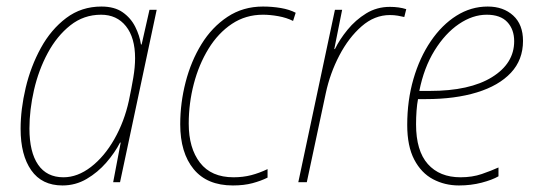

<svg xmlns="http://www.w3.org/2000/svg" viewBox="-20 -557 1647 587"><path d="M171 10Q108 10 75.5 -36.5Q43 -83 43 -163Q43 -223 58.5 -288.5Q74 -354 105 -410.5Q136 -467 182.5 -502Q229 -537 290 -537Q330 -537 355 -519.5Q380 -502 393.5 -475Q407 -448 411 -421H413L437 -527H459L347 0H326L349 -121H347Q331 -90 305 -60Q279 -30 245 -10Q211 10 171 10ZM174 -15Q217 -15 258 -46.5Q299 -78 329.5 -131.5Q360 -185 374 -249Q382 -287 387.5 -319.5Q393 -352 393 -379Q393 -442 365 -477Q337 -512 289 -512Q236 -512 195 -479.5Q154 -447 126 -395Q98 -343 84 -282Q70 -221 70 -164Q70 -92 96.5 -53.5Q123 -15 174 -15Z M692 10Q613 10 572 -40Q531 -90 531 -177Q531 -242 547.5 -306Q564 -370 596 -422Q628 -474 675.5 -505.5Q723 -537 784 -537Q812 -537 838.5 -532.5Q865 -528 884 -518L876 -493Q856 -503 831 -507.5Q806 -512 784 -512Q731 -512 689 -484Q647 -456 617.5 -408Q588 -360 572.5 -300.5Q557 -241 557 -179Q557 -104 591.5 -59.5Q626 -15 694 -15Q723 -15 748 -21.5Q773 -28 798 -40V-14Q778 -4 752 3Q726 10 692 10Z M892 0 1004 -527H1026L1002 -407H1004Q1018 -436 1042.5 -466Q1067 -496 1099.5 -516Q1132 -536 1172 -536Q1200 -536 1222 -529L1216 -505Q1208 -507 1196.5 -509Q1185 -511 1172 -511Q1125 -511 1085.5 -476.5Q1046 -442 1017.5 -387.5Q989 -333 976 -272L918 0Z M1383 10Q1340 10 1304 -9Q1268 -28 1246.5 -69Q1225 -110 1225 -175Q1225 -250 1244 -315.5Q1263 -381 1297 -431Q1331 -481 1375.5 -509Q1420 -537 1471 -537Q1519 -537 1549 -509.5Q1579 -482 1579 -432Q1579 -374 1542 -334.5Q1505 -295 1438 -274.5Q1371 -254 1282 -254H1258Q1255 -239 1253.5 -218.5Q1252 -198 1252 -177Q1252 -96 1288 -55.5Q1324 -15 1388 -15Q1424 -15 1453 -25Q1482 -35 1504 -45V-18Q1485 -7 1452.5 1.5Q1420 10 1383 10ZM1294 -279Q1416 -279 1484 -321Q1552 -363 1552 -431Q1552 -467 1531 -489.5Q1510 -512 1468 -512Q1425 -512 1383 -483.5Q1341 -455 1308.5 -402.5Q1276 -350 1262 -279Z"/></svg>

Font: Noto Sans SemiCondensed Thin
Style: Italic
Weight: 100
Width: 4
Italic angle: -12°
Designer: Monotype Design Team
Foundry: Monotype Imaging Inc.
Version: Version 2.013; ttfautohint (v1.8.4.7-5d5b)